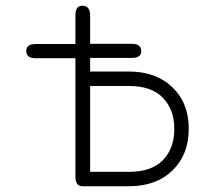

<svg xmlns="http://www.w3.org/2000/svg" viewBox="-20 -648 765 675"><path d="M245.1 -593.8Q245.1 -627.9 269.5 -627.9Q296.9 -627.9 296.9 -593.8V-494.1H443.4Q476.6 -494.1 476.6 -467.8Q476.6 -444.3 443.4 -444.3H296.9V-396.5H433.6Q528.3 -396.5 585.9 -341.3Q643.6 -286.1 643.6 -195.3Q643.6 -104.5 586.4 -48.8Q529.3 6.8 433.6 6.8H270.5Q245.1 6.8 245.1 -27.3V-443.4H104.5Q72.3 -443.4 72.3 -468.8Q72.3 -493.2 104.5 -493.2H245.1ZM296.9 -345.7V-43.9H433.6Q512.7 -43.9 552.7 -85Q592.8 -126 592.8 -195.3Q592.8 -262.7 552.7 -304.2Q512.7 -345.7 433.6 -345.7Z"/></svg>

Font: Jura
Style: Book
Weight: 400
Version: Version 2.3